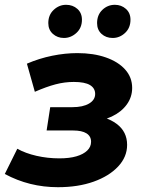

<svg xmlns="http://www.w3.org/2000/svg" viewBox="-39 -769 604 799"><path d="M202 10Q83 10 -19 -45L33 -150Q67 -131 113 -120.5Q159 -110 208 -110Q250 -110 279 -118.5Q308 -127 324 -142.5Q340 -158 340 -179Q340 -202 321 -214Q302 -226 265 -226H155L170 -323H262Q306 -323 331.5 -338Q357 -353 357 -378Q357 -402 335.5 -415Q314 -428 268 -428Q230 -428 192 -418Q154 -408 106 -387L73 -504Q124 -526 178 -537Q232 -548 283 -548Q350 -548 401.5 -530Q453 -512 482 -479.5Q511 -447 511 -403Q511 -365 488.5 -334Q466 -303 426 -284Q386 -265 334 -262L330 -291Q403 -286 446.5 -253.5Q490 -221 490 -166Q490 -116 452.5 -76Q415 -36 350.5 -13Q286 10 202 10ZM430 -611Q402 -611 383.5 -628Q365 -645 365 -673Q365 -707 387 -728Q409 -749 439 -749Q466 -749 485 -732Q504 -715 504 -687Q504 -653 481.5 -632Q459 -611 430 -611ZM227 -611Q200 -611 181 -628Q162 -645 162 -673Q162 -707 184.5 -728Q207 -749 236 -749Q264 -749 283 -732Q302 -715 302 -687Q302 -653 279 -632Q256 -611 227 -611Z"/></svg>

Font: MOST Montserrat
Style: Bold Italic
Weight: 700
Italic angle: -11.3°
Designer: Julieta Ulanovsky
Foundry: Julieta Ulanovsky
Version: Version 8.000;March 11, 2024;FontCreator 15.0.0.2926 64-bit